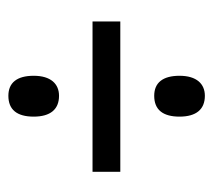

<svg xmlns="http://www.w3.org/2000/svg" viewBox="-46 -588 521 470"><g transform="rotate(-90 215.0 -352.5)"><path d="M216 -469C245 -469 265 -489 265 -531C265 -572 248 -593 216 -593C182 -593 165 -572 165 -531C165 -490 183 -469 216 -469ZM30 -319H398V-387H30ZM216 -112C245 -112 265 -132 265 -174C265 -215 248 -236 216 -236C182 -236 165 -215 165 -174C165 -133 183 -112 216 -112Z"/></g></svg>

Font: Noto Sans Arabic UI XCn
Style: Regular
Weight: 400
Width: 2
Designer: Monotype Design Team, Nadine Chahine and Nizar Qandah
Foundry: Monotype Imaging Inc.
Version: Version 2.010